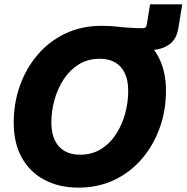

<svg xmlns="http://www.w3.org/2000/svg" viewBox="-20 -858 864 889"><path d="M443.4 -634.8 460.4 -738.3Q479 -738.3 493.7 -737.3Q508.3 -736.3 522.5 -734.6Q536.6 -732.9 553.2 -731.4Q569.8 -730 591.3 -728.8Q612.8 -727.5 643.1 -727.5Q656.2 -727.5 659.2 -741.7L674.8 -837.9H823.7L805.7 -726.6Q796.9 -673.3 760.3 -649.7Q723.6 -626 673.3 -626Q647 -626 621.6 -627.4Q596.2 -628.9 569.1 -630.6Q542 -632.3 511.2 -633.5Q480.5 -634.8 443.4 -634.8ZM342.8 10.7Q254.4 10.7 186.8 -24.7Q119.1 -60.1 81.3 -127.4Q43.5 -194.8 43.5 -290Q43.5 -379.9 72 -460.7Q100.6 -541.5 153.8 -604Q207 -666.5 282 -702.4Q356.9 -738.3 449.2 -738.3Q537.1 -738.3 604.7 -703.1Q672.4 -668 710.4 -600.6Q748.5 -533.2 748.5 -437Q748.5 -346.7 719.5 -265.9Q690.4 -185.1 637 -122.6Q583.5 -60.1 509 -24.7Q434.6 10.7 342.8 10.7ZM350.6 -141.6Q406.2 -141.6 448.2 -168Q490.2 -194.3 518.1 -238Q545.9 -281.7 559.8 -333.7Q573.7 -385.7 573.7 -437Q573.7 -485.4 558.1 -518.6Q542.5 -551.8 513.2 -568.8Q483.9 -585.9 441.9 -585.9Q386.2 -585.9 344.2 -559.6Q302.2 -533.2 274.2 -489.7Q246.1 -446.3 231.9 -394.3Q217.8 -342.3 217.8 -291Q217.8 -242.2 233.6 -209Q249.5 -175.8 279.1 -158.7Q308.6 -141.6 350.6 -141.6Z"/></svg>

Font: Inter 24pt ExtraBold
Style: Italic
Weight: 800
Italic angle: -9.3988°
Designer: Rasmus Andersson
Foundry: rsms
Version: Version 4.001;git-66647c0bb